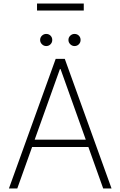

<svg xmlns="http://www.w3.org/2000/svg" viewBox="-20 -1058 676 1078"><path d="M77.1 0H30.2L292.6 -727.3H343.8L606.2 0H559.3L476.2 -232.6H160.2ZM174.7 -273.8H461.6L320 -670.1H316.4ZM239.3 -799.4Q225.9 -799.4 215.6 -809.5Q205.3 -819.6 205.3 -833.5Q205.3 -848 215.6 -857.8Q225.9 -867.5 239.3 -867.5Q253.9 -867.5 263.7 -857.8Q273.4 -848 273.4 -833.5Q273.4 -819.6 263.7 -809.5Q253.9 -799.4 239.3 -799.4ZM398.4 -799.4Q384.9 -799.4 374.6 -809.5Q364.3 -819.6 364.3 -833.5Q364.3 -848 374.6 -857.8Q384.9 -867.5 398.4 -867.5Q413 -867.5 422.8 -857.8Q432.5 -848 432.5 -833.5Q432.5 -819.6 422.8 -809.5Q413 -799.4 398.4 -799.4ZM450.3 -1038V-998.9H187.9V-1038Z"/></svg>

Font: Inter UI Extra Light
Style: Regular
Weight: 200
Designer: Rasmus Andersson
Foundry: rsms
Version: 3.2;8d6f07862